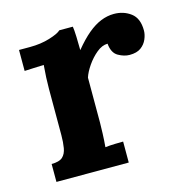

<svg xmlns="http://www.w3.org/2000/svg" viewBox="-83 -594 646 672"><g transform="rotate(-15 240.0 -258.0)"><path d="M41 -65Q69 -65 81 -76Q93 -87 96.5 -107.5Q100 -128 100 -154V-322Q100 -340 101 -362.5Q102 -385 104 -407Q88 -406 66.5 -405.5Q45 -405 34 -404V-480H74Q113 -480 145.5 -490Q178 -500 188 -510H237Q239 -500 240 -472.5Q241 -445 241 -424Q268 -457 292 -477Q316 -497 339.5 -506.5Q363 -516 387 -516Q422 -516 448 -496.5Q474 -477 474 -433Q474 -418 467 -401.5Q460 -385 445 -374Q430 -363 404 -363Q384 -363 363 -375Q342 -387 339 -421Q319 -421 299 -404.5Q279 -388 263.5 -365.5Q248 -343 242 -324V-161Q242 -147 241 -121.5Q240 -96 238 -73Q254 -75 273.5 -75.5Q293 -76 303 -76V0H41Z"/></g></svg>

Font: Lora
Style: Weight 700
Weight: 700
Designer: Olga Karpushina, Alexei Vanyashin (Cyrillic)
Foundry: Cyreal
Version: Version 3.001